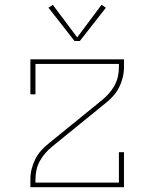

<svg xmlns="http://www.w3.org/2000/svg" viewBox="-20 -776 640 796"><path d="M106 0V-33Q106 -55 111.5 -76.5Q117 -98 127 -117.5Q137 -137 152 -153.5Q167 -170 184 -183L403 -361Q419 -374 432 -389Q445 -404 454.5 -421Q464 -438 468.5 -457.5Q473 -477 473 -497V-511H127V-385H106V-530H494V-497Q494 -475 488.5 -453.5Q483 -432 473 -412.5Q463 -393 448 -376.5Q433 -360 416 -347L197 -169Q181 -156 168 -141Q155 -126 145.5 -109Q136 -92 131.5 -72.5Q127 -53 127 -33V-19H473V-145H494V0ZM289 -606 181 -744 199 -756 300 -621 401 -756 419 -744 311 -606Z"/></svg>

Font: Iosevka Curly Slab ThEx
Style: Regular
Weight: 100
Width: 7
Monospace: yes
Designer: Belleve Invis
Foundry: Belleve Invis
Version: Version 11.1.0; ttfautohint (v1.8.3)